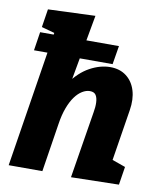

<svg xmlns="http://www.w3.org/2000/svg" viewBox="-87 -852 779 926"><g transform="rotate(10 302.5 -388.5)"><path d="M324 5 377 -322Q382 -349 381 -371.5Q380 -394 371.5 -407Q363 -420 342 -420Q324 -420 305 -408.5Q286 -397 269.5 -374.5Q253 -352 240 -317.5Q227 -283 220 -236L183 0H18L127 -687L147 -660L60 -684L74 -773L305 -782L233 -383L169 -290Q188 -381 228.5 -438.5Q269 -496 319.5 -523.5Q370 -551 419 -551Q466 -551 498 -526.5Q530 -502 543 -459.5Q556 -417 547 -362L503 -86L431 -139L572 -89L558 0ZM42 -567 56 -658H442L427 -567Z"/></g></svg>

Font: Bitter Thin ExtraBold
Style: Italic
Weight: 800
Italic angle: -9°
Version: Version 2.002